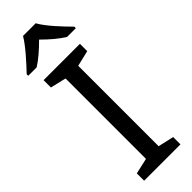

<svg xmlns="http://www.w3.org/2000/svg" viewBox="-312 -954 964 964"><g transform="rotate(-45 169.5 -472.0)"><path d="M214 -944H124C98 -899 38 -834 1 -795V-784H61C96 -806 132 -838 168 -874C204 -838 242 -805 277 -784H339V-795C301 -833 238 -899 214 -944ZM298 0V-52L214 -71V-642L298 -662V-714H40V-662L124 -642V-71L40 -52V0Z"/></g></svg>

Font: Noto Sans Hebrew Droid
Style: Bold
Weight: 700
Designer: Monotype Design Team
Foundry: Monotype Imaging Inc.
Version: Version 1.100